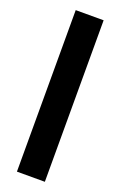

<svg xmlns="http://www.w3.org/2000/svg" viewBox="-139 -741 492 782"><g transform="rotate(20 107.0 -350.0)"><path d="M46 0V-700H167V0Z"/></g></svg>

Font: Georama Semi Condensed SemiBold
Style: Regular
Weight: 600
Width: 4
Designer: Jean-Baptiste Levee
Foundry: Production Type
Version: Version 1.000